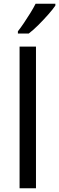

<svg xmlns="http://www.w3.org/2000/svg" viewBox="-20 -1010 317 1030"><path d="M173 0H85V-760H173ZM277 -980Q265 -962 240 -933.5Q215 -905 186.5 -876.5Q158 -848 134 -830H76V-842Q91 -861 108.5 -887Q126 -913 143 -940.5Q160 -968 171 -990H277Z"/></svg>

Font: Noto Sans Mongolian
Style: Regular
Weight: 400
Designer: Monotype Design Team
Foundry: Monotype Imaging Inc.
Version: Version 3.001; ttfautohint (v1.8.4.7-5d5b)